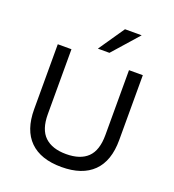

<svg xmlns="http://www.w3.org/2000/svg" viewBox="-164 -1064 1091 1201"><g transform="rotate(20 381.0 -464.0)"><path d="M381 9Q243 9 170.5 -62.5Q98 -134 98 -273V-705H189V-273Q189 -171 238.5 -124Q288 -77 381 -77Q475 -77 523.5 -124Q572 -171 572 -273V-705H664V-273Q664 -134 591.5 -62.5Q519 9 381 9ZM343 -765 461 -937H572L420 -765Z"/></g></svg>

Font: Nunito Sans 7pt
Style: Regular
Weight: 400
Designer: Vernon Adams
Foundry: Vernon Adams
Version: Version 3.101;gftools[0.9.27]